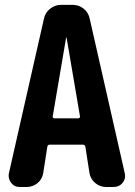

<svg xmlns="http://www.w3.org/2000/svg" viewBox="-20 -750 540 770"><path d="M198.2 -275.4H293.9Q296.9 -275.4 299.3 -277.8Q301.8 -280.3 300.8 -283.2L247.1 -598.6Q247.1 -599.6 246.1 -599.6Q245.1 -599.6 245.1 -598.6L191.4 -283.2Q190.4 -280.3 192.9 -277.8Q195.3 -275.4 198.2 -275.4ZM339.8 -674.8 480.5 -54.7Q485.4 -33.2 471.7 -16.6Q458 0 435.5 0H406.2Q380.9 0 361.8 -16.1Q342.8 -32.2 338.9 -55.7L322.3 -162.1Q320.3 -169.9 311.5 -169.9H179.7Q171.9 -169.9 169.9 -162.1L153.3 -55.7Q149.4 -31.2 130.4 -15.6Q111.3 0 85.9 0H59.6Q37.1 0 24.4 -17.1Q11.7 -34.2 15.6 -54.7L156.2 -674.8Q161.1 -699.2 180.7 -714.8Q200.2 -730.5 224.6 -730.5H271.5Q296.9 -730.5 315.9 -714.8Q335 -699.2 339.8 -674.8Z"/></svg>

Font: Rounded Mgen+ 1mn bold
Style: Bold
Weight: 700
Designer: [Source Han Sans]
Ryoko NISHIZUKA  (kana & ideographs); Paul D. Hunt (Latin, Greek & Cyrillic); Wenlong ZHANG  (bopomofo
Version: Version 1.059.20150602